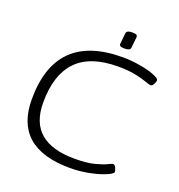

<svg xmlns="http://www.w3.org/2000/svg" viewBox="-152 -987 1043 1119"><g transform="rotate(20 370.0 -427.5)"><path d="M406 6Q60 6 60 -295Q60 -706 475 -706Q526 -706 580.5 -697Q635 -688 668 -675Q691 -666 699.5 -660Q708 -654 708 -647Q708 -637 700 -622.5Q692 -608 682 -608Q674 -608 648.5 -617.5Q623 -627 578.5 -636.5Q534 -646 469 -646Q296 -646 212.5 -559Q129 -472 129 -300Q129 -175 200.5 -114.5Q272 -54 412 -54Q487 -54 533.5 -66Q580 -78 604 -90Q628 -102 636 -102Q646 -102 653 -86Q660 -70 660 -62Q660 -49 611 -30Q569 -14 515 -4Q461 6 406 6ZM467 -757Q448 -757 440.5 -761.5Q433 -766 434 -775L441 -843Q442 -851 450.5 -856Q459 -861 478 -861Q497 -861 504 -856.5Q511 -852 510 -843L503 -775Q501 -757 467 -757Z"/></g></svg>

Font: Asap Expanded Expanded Light
Style: Italic
Weight: 300
Width: 7
Italic angle: -6°
Designer: Pablo Cosgaya
Foundry: Omnibus-Type
Version: Version 3.001; ttfautohint (v1.8.4.7-5d5b)